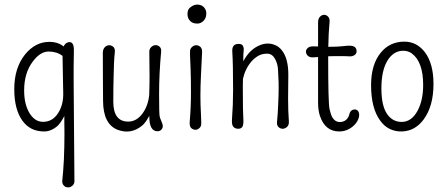

<svg xmlns="http://www.w3.org/2000/svg" viewBox="-20 -561 1943 835"><path d="M253.9 -209.5 252 -317.9Q227.1 -336.9 191.4 -336.9Q155.3 -336.9 123 -293.9Q85 -244.1 85 -168Q85 -107.4 108.2 -69.3Q131.3 -31.2 167 -31.2Q203.6 -31.2 226.6 -60.5Q257.3 -100.1 254.9 -161.1Q253.9 -186 253.9 -209.5ZM260.3 22 259.8 -29.3V-56.2Q243.2 -25.4 230.5 -13.7Q202.6 10.7 172.1 10.7Q141.6 10.7 118.4 -0.7Q95.2 -12.2 78.1 -35.2Q42 -84.5 42 -173.3Q42 -266.6 89.8 -325.2Q134.3 -378.9 194.3 -378.9Q232.4 -378.9 256.8 -358.9Q259.3 -365.2 264.2 -370.1Q272.9 -377.9 282.2 -377.9Q302.2 -377.9 301.3 -340.8Q300.3 -303.7 300.3 -270.5V-203.1L303.7 226.6Q303.7 239.3 294.7 246.6Q285.6 253.9 278.1 253.9Q270.5 253.9 265.9 252Q261.2 250 257.8 246.1Q249 237.8 251 222.4Q252.9 207 254.6 183.8Q256.3 160.6 257.8 133.8Q260.3 75.7 260.3 22Z M472.7 -119.1Q472.7 -32.2 537.6 -32.2Q574.7 -32.2 601.1 -69.3Q624.5 -102.5 628.9 -148.4Q630.4 -191.4 630.4 -227.5Q630.4 -279.3 629.4 -332Q628.4 -348.1 637.7 -356.4Q647 -364.7 657 -364.7Q667 -364.7 674.8 -357.2Q682.6 -349.6 680.7 -335Q671.9 -240.7 671.9 -153.1Q671.9 -65.4 674.3 -55.2Q676.8 -44.9 680.2 -38.1Q688 -20.5 688 -12.5Q688 -4.4 681.9 2.7Q675.8 9.8 665 9.8Q628.4 9.8 629.4 -57.1Q612.8 -26.9 598.6 -15.1Q550.3 24.9 492.7 3.9Q428.2 -20.5 428.2 -123.5Q428.2 -177.2 427.5 -229.5Q426.8 -281.7 427.2 -332Q427.7 -348.1 436.3 -356.2Q444.8 -364.3 454.8 -364.3Q464.8 -364.3 473.1 -356.9Q481.4 -349.6 479.2 -332Q477.1 -314.5 475.8 -286.1Q474.6 -257.8 474.1 -228Q472.7 -178.2 472.7 -119.1Z M874.5 -517.6Q877.9 -509.8 877.2 -498.8Q876.5 -487.8 872.1 -480Q867.7 -472.2 861.8 -467.3Q850.6 -458.5 838.9 -458.5Q827.1 -458.5 820.3 -461.2Q813.5 -463.9 808.1 -468.8Q795.4 -480.5 795.4 -499.5Q795.4 -518.6 805.2 -526.9Q821.3 -541 837.4 -541Q863.8 -541 874.5 -517.6ZM848.1 -4.9Q839.8 3.4 830.1 3.4Q820.3 3.4 811.8 -3.9Q803.2 -11.2 805.2 -33.7Q810.5 -95.7 810.5 -159.2Q810.5 -222.7 808.8 -262Q807.1 -301.3 806.4 -321.3Q805.7 -341.3 808.1 -347.2Q810.5 -353 814.9 -356.4Q823.2 -364.3 833.5 -364.3Q843.8 -364.3 851.6 -356.9Q859.4 -349.6 858.9 -334Q856.4 -283.2 854 -233.9Q851.6 -184.6 851.6 -145Q851.6 -105.5 854 -63.2Q856.4 -21 854.2 -14.9Q852.1 -8.8 848.1 -4.9Z M1233.9 -236.8 1232.9 -131.3Q1232.9 -79.1 1236.3 -33.7Q1237.3 -17.1 1228.3 -9Q1219.2 -1 1209.2 -1Q1199.2 -1 1191.2 -8.5Q1183.1 -16.1 1184.8 -31.5Q1186.5 -46.9 1187.7 -66.9Q1189 -86.9 1189.9 -108.4Q1191.9 -151.4 1191.9 -179.4Q1191.9 -207.5 1190.9 -220.2Q1189.9 -232.9 1189 -258.1Q1188 -283.2 1175.8 -305.4Q1163.6 -327.6 1141.6 -327.6Q1119.6 -327.6 1103.5 -318.4Q1087.4 -309.1 1073.7 -293.9Q1045.9 -261.2 1036.6 -217.8Q1036.1 -204.1 1036.1 -190.9V-165.5Q1036.1 -77.1 1038.1 -48.6Q1040 -20 1034.7 -10.5Q1029.3 -1 1015.9 -1Q1002.4 -1 994.9 -9.5Q987.3 -18.1 988.8 -41Q993.7 -104 993.7 -170.4Q993.7 -284.2 990.2 -337.4Q988.3 -370.1 1017.6 -370.1Q1032.7 -370.1 1036.9 -360.8Q1041 -351.6 1039.8 -341.3Q1038.6 -331.1 1038.3 -323.7Q1038.1 -316.4 1038.1 -308.6Q1038.1 -300.8 1038.1 -294.4Q1066.9 -349.1 1114.7 -366.2Q1129.9 -371.6 1145.5 -371.6Q1161.1 -371.6 1177.7 -364.5Q1194.3 -357.4 1206.5 -341.3Q1233.9 -306.2 1233.9 -236.8Z M1363.3 -462.9Q1363.3 -480 1371.6 -488.3Q1379.9 -496.6 1389.6 -496.6Q1399.4 -496.6 1407.2 -488.3Q1415 -480 1413.1 -462.9Q1408.7 -417.5 1407.7 -357.4Q1447.8 -357.4 1468.3 -359.9Q1488.8 -362.3 1497.6 -362.3Q1530.8 -363.3 1530.8 -337.9Q1530.8 -323.2 1513.7 -317.4Q1507.8 -315.4 1500 -315.9Q1492.2 -316.4 1483.2 -316.7Q1474.1 -316.9 1465.3 -316.9Q1450.2 -316.9 1436.3 -316.9Q1422.4 -316.9 1411.6 -316.4Q1409.7 -316.4 1407.2 -316.4Q1407.2 -315.4 1407.2 -314.9Q1407.2 -112.8 1413.1 -86.9Q1418.9 -61 1425.8 -49.8Q1438 -30.3 1457 -30.3Q1487.8 -30.3 1498.5 -60.5Q1502.9 -85 1523.4 -85Q1530.8 -85 1536.4 -78.9Q1542 -72.8 1542 -61Q1542 -49.3 1534.7 -35.6Q1527.3 -22 1515.1 -11.7Q1488.3 10.7 1455.1 10.7Q1394.5 10.7 1371.6 -56.2Q1363.3 -80.6 1363.3 -116.2V-313Q1353 -312.5 1340.8 -311.5Q1325.7 -311 1318.1 -319.1Q1310.5 -327.1 1310.5 -336.2Q1310.5 -345.2 1318.4 -352.3Q1326.2 -359.4 1341.8 -359.4L1363.3 -358.9Z M1771 -328.6Q1754.9 -340.3 1733.2 -340.3Q1711.4 -340.3 1693.6 -328.4Q1675.8 -316.4 1663.6 -294.9Q1638.7 -252 1638.7 -177Q1638.7 -102.1 1662.6 -66.4Q1686.5 -30.8 1726.6 -30.8Q1770.5 -30.8 1796.9 -81.1Q1820.3 -126 1820.3 -191.4Q1820.3 -292 1771 -328.6ZM1726.1 10.7Q1698.2 11.2 1674.1 -0.7Q1649.9 -12.7 1632.3 -38.1Q1593.8 -91.8 1593.8 -190.9Q1593.8 -279.8 1635.3 -331.1Q1674.3 -379.9 1738.8 -379.9Q1793 -379.9 1828.6 -333Q1865.2 -283.2 1865.2 -196.3Q1865.2 -99.6 1822.8 -42Q1784.7 9.8 1726.1 10.7Z"/></svg>

Font: Pompiere 
Style: Regular
Weight: 400
Designer: Karolina Lach
Foundry: Sorkin Type Co.
Version: Version 1.002